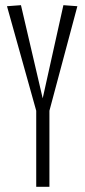

<svg xmlns="http://www.w3.org/2000/svg" viewBox="-20 -722 329 742"><path d="M120 0V-294L7 -698L61 -702L145 -342L225 -702L279 -698L171 -294V0Z"/></svg>

Font: Georama ExtraCondensed Light
Style: Regular
Weight: 300
Width: 2
Designer: Jean-Baptiste Levee
Foundry: Production Type
Version: Version 1.000